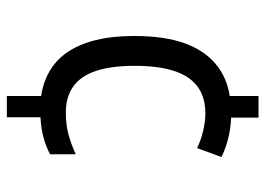

<svg xmlns="http://www.w3.org/2000/svg" viewBox="-127 -637 774 560"><g transform="rotate(90 260.0 -357.0)"><path d="M323 -644Q356 -643 386 -635Q416 -627 438 -616L412 -545Q389 -556 361.5 -562.5Q334 -569 311 -569Q264 -569 233 -546.5Q202 -524 187 -478Q172 -432 172 -363Q172 -294 187 -249.5Q202 -205 232.5 -183.5Q263 -162 308 -162Q344 -162 373 -170Q402 -178 430 -191V-116Q407 -104 381.5 -97Q356 -90 322 -88V10H260V-90Q205 -98 166 -129.5Q127 -161 106 -219Q85 -277 85 -362Q85 -450 106 -508Q127 -566 166.5 -599Q206 -632 260 -640V-724H323Z"/></g></svg>

Font: Noto Sans Arabic SemiCondensed
Style: Regular
Weight: 400
Width: 4
Designer: Monotype Design Team, Nadine Chahine, Nizar Qandah and Khaled Hosny
Foundry: Monotype Imaging Inc.
Version: Version 2.012